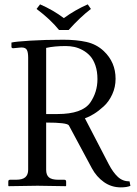

<svg xmlns="http://www.w3.org/2000/svg" viewBox="-20 -832 615 859"><path d="M244.1 -697.8Q206.1 -745.1 143.6 -792L159.2 -812.5Q217.8 -787.1 265.6 -751Q315.9 -787.6 372.6 -812.5L386.7 -792Q339.4 -755.9 287.1 -697.8ZM416 -478Q416 -512.2 407 -538.8Q397.9 -565.4 383.5 -581.3Q369.1 -597.2 349.9 -607.7Q330.6 -618.2 312 -622.1Q293.5 -626 273.9 -626Q223.6 -626 186.5 -617.7V-321.8H237.3Q347.7 -321.8 383.8 -373Q416 -419.9 416 -478ZM497.1 -479.5Q497.1 -442.4 482.2 -409.9Q467.3 -377.4 444.3 -356.4Q421.4 -335.4 400.1 -322.3Q378.9 -309.1 359.9 -302.7L466.3 -97.7Q485.4 -61 507.1 -40.8Q528.8 -20.5 559.6 -20.5L563.5 -0.5Q547.4 6.3 520.5 6.3Q478.5 6.3 445.1 -17.3Q411.6 -41 391.1 -79.1L288.1 -271Q280.3 -283.7 186.5 -283.7V-72.3Q186.5 -48.8 199.2 -38.3Q211.9 -27.8 241.2 -27.8H267.6Q275.9 -27.8 275.9 -19.5V-1L273.9 1Q187 -1 147.9 -1L19 1L17.1 -1V-19.5Q17.1 -27.8 24.9 -27.8H51.3Q80.6 -27.8 93.3 -39.1Q106 -50.3 106 -72.3V-574.2Q106 -598.1 100.1 -608.9Q94.2 -619.6 76.2 -619.6Q71.3 -619.6 69.3 -619.1L39.1 -616.2Q31.2 -616.2 31.2 -623V-641.6Q48.8 -646 115 -650.1Q181.2 -654.3 262.7 -654.3Q321.8 -654.3 366.7 -644.3Q411.6 -634.3 444.3 -603.5Q497.1 -553.7 497.1 -479.5Z"/></svg>

Font: Libertinage
Style: f
Weight: 400
Designer: OSP
Foundry: OSP
Version: Version 1.0; 2008; OFL relea